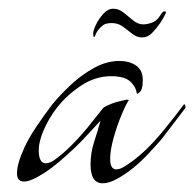

<svg xmlns="http://www.w3.org/2000/svg" viewBox="-20 -412 446 441"><path d="M216 9Q188 9 188 -34Q188 -61 196 -85.5Q204 -110 211 -135Q195 -118 180.5 -102Q166 -86 149 -70Q133 -55 116 -40.5Q99 -26 82 -15Q51 5 35 5Q19 5 19 -14Q19 -36 36 -73Q46 -95 63.5 -121Q81 -147 100 -172Q118 -194 142.5 -217Q167 -240 196 -256Q225 -272 254 -272Q277 -272 292.5 -261.5Q308 -251 308 -228Q308 -204 299 -199Q296 -196 295 -197Q294 -198 294 -198Q293 -208 285 -218.5Q277 -229 265 -233Q252 -237 236 -237Q199 -237 166.5 -215.5Q134 -194 111 -165Q92 -140 80.5 -113.5Q69 -87 69 -67Q69 -37 85 -37Q95 -37 107 -46Q119 -55 127 -62Q156 -88 181.5 -119.5Q207 -151 217 -164Q219 -166 228.5 -170.5Q238 -175 249 -178L270 -183Q276 -183 276 -182Q270 -174 259.5 -149Q249 -124 241 -95.5Q233 -67 233 -47Q233 -31 239 -26Q242 -23 247 -23Q255 -23 264 -28.5Q273 -34 283 -41Q318 -67 349.5 -105Q381 -143 403 -173Q403 -173 405 -171Q407 -166 405 -163Q392 -146 378 -127.5Q364 -109 350 -91Q335 -74 319.5 -57.5Q304 -41 287 -27Q267 -11 248.5 -1Q230 9 216 9ZM307 -326Q294 -326 283.5 -334.5Q273 -343 262 -351Q251 -359 237 -359Q223 -359 216.5 -354Q210 -349 204 -341Q200 -335 199 -331Q198 -327 196 -327Q194 -327 194 -335Q194 -342 200.5 -355.5Q207 -369 217.5 -380.5Q228 -392 240 -392Q253 -392 264 -383Q275 -374 286 -365Q297 -356 309 -356Q318 -356 329 -360Q340 -364 347 -375Q350 -380 352.5 -383Q355 -386 358 -386Q363 -386 360 -380Q356 -371 347.5 -358.5Q339 -346 329 -336Q319 -326 307 -326Z"/></svg>

Font: Grey Qo
Style: Regular
Weight: 400
Designer: Robert E. Leuschke
Foundry: Robert E. Leuschke
Version: Version 2.010